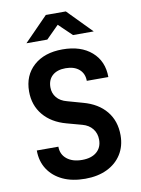

<svg xmlns="http://www.w3.org/2000/svg" viewBox="-102 -1018 804 1096"><g transform="rotate(-10 300.0 -470.0)"><path d="M302 10Q227 10 172.5 -15.5Q118 -41 87.5 -87.5Q57 -134 57 -197H182Q182 -152 215 -125.5Q248 -99 303 -99Q357 -99 387.5 -125Q418 -151 418 -196Q418 -233 397 -259.5Q376 -286 339 -296L251 -320Q166 -343 119 -399.5Q72 -456 72 -536Q72 -629 134 -684.5Q196 -740 301 -740Q407 -740 469.5 -685.5Q532 -631 532 -539H407Q407 -581 378.5 -606Q350 -631 300 -631Q251 -631 223.5 -606.5Q196 -582 196 -538Q196 -504 216.5 -479Q237 -454 276 -444L365 -419Q450 -396 496.5 -339.5Q543 -283 543 -200Q543 -137 513 -89.5Q483 -42 429 -16Q375 10 302 10ZM105 -810 242 -950H358L495 -810H375L299 -883L226 -810Z"/></g></svg>

Font: Tiny
Style: Bold
Weight: 700
Monospace: yes
Designer: Philipp Nurullin, Konstantin Bulenkov
Foundry: JetBrains
Version: Version 2.251; ttfautohint (v1.8.4.7-5d5b)